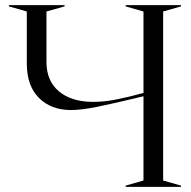

<svg xmlns="http://www.w3.org/2000/svg" viewBox="-20 -732 749 752"><path d="M472 -5 542 -25V-355Q427 -327 362.5 -314Q298 -301 258 -301Q180 -301 132.5 -348.5Q85 -396 85 -483V-687L15 -707V-712H233V-707L162 -687V-489Q162 -415 211 -374Q260 -333 345 -333Q387 -333 433.5 -342Q480 -351 542 -368V-687L472 -707V-712H689V-707L619 -687V-25L689 -5V0H472Z"/></svg>

Font: Nyght Serif Light
Style: Regular
Weight: 300
Designer: Maksym Kobuzan
Version: Version 0.410